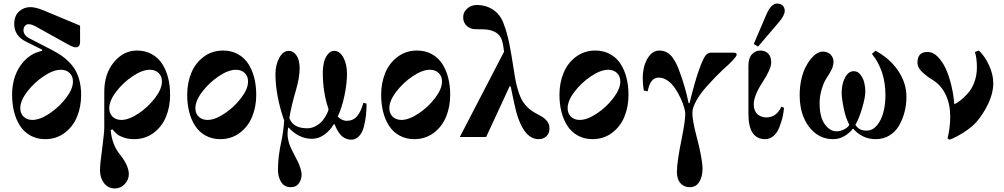

<svg xmlns="http://www.w3.org/2000/svg" viewBox="-20 -770 5644 1079"><path d="M94 -162C94 -190 107 -221 133 -255C159 -289 190 -318 226 -342C262 -366 294 -378 322 -378C342 -378 358.3 -372 371 -360C383.7 -348 390 -332 390 -312C390 -284 377 -253 351 -219C325 -185 294 -156 258 -132C222 -108 190 -96 162 -96C142 -96 125.7 -102 113 -114C100.3 -126 94 -142 94 -162ZM48 -237C48 -203 51.7 -171.3 59 -142C66.3 -112.7 77.5 -86.3 92.5 -63C107.5 -39.7 127.2 -21.3 151.5 -8C175.8 5.3 203.3 12 234 12C275.3 12 311.7 0.3 343 -23C374.3 -46.3 397.7 -76.7 413 -114C428.3 -151.3 436 -192.3 436 -237C436 -264.3 433.2 -289.7 427.5 -313C421.8 -336.3 414.3 -356.3 405 -373C395.7 -389.7 383.8 -405.3 369.5 -420C355.2 -434.7 340.7 -447 326 -457C311.3 -467 294.7 -477 276 -487L148 -553C124 -565 112 -580.7 112 -600C112 -609.3 114.7 -617.3 120 -624C125.3 -630.7 132 -634 140 -634C152 -634 165.7 -629.7 181 -621L354 -525C378 -511 395.3 -504 406 -504C422 -504 430 -514.7 430 -536V-626L224 -712C194.7 -724 170 -730 150 -730C126 -730 105 -721.8 87 -705.5C69 -689.2 60 -665.7 60 -635C60 -591 82 -558 126 -536L218 -490L216 -484C166.7 -474 126.3 -446.5 95 -401.5C63.7 -356.5 48 -301.7 48 -237Z M594 -162C594 -190 607 -221 633 -255C659 -289 690 -318 726 -342C762 -366 794 -378 822 -378C842 -378 858.3 -372 871 -360C883.7 -348 890 -332 890 -312C890 -284 877 -253 851 -219C825 -185 794 -156 758 -132C722 -108 690 -96 662 -96C642 -96 625.7 -102 613 -114C600.3 -126 594 -142 594 -162ZM542 187C542 215 549.5 239 564.5 259C579.5 279 600 289 626 289C647.3 289 665.7 280.8 681 264.5C696.3 248.2 704 229.7 704 209C704 176.3 687 139 653 97C624.3 61.7 607.3 16.7 602 -38L611 -44C620.3 -32.7 629.2 -23.5 637.5 -16.5C645.8 -9.5 658.5 -3 675.5 3C692.5 9 712 12 734 12C775.3 12 811.7 0.3 843 -23C874.3 -46.3 897.7 -76.7 913 -114C928.3 -151.3 936 -192.3 936 -237C936 -271 932.3 -302.7 925 -332C917.7 -361.3 906.5 -387.7 891.5 -411C876.5 -434.3 856.8 -452.7 832.5 -466C808.2 -479.3 780.7 -486 750 -486C699.3 -486 656 -464.2 620 -420.5C584 -376.8 566 -321.3 566 -254V-52C566 -34.7 562 5 554 67C546 123 542 163 542 187Z M1078 -162C1078 -190 1091 -221 1117 -255C1143 -289 1174 -318 1210 -342C1246 -366 1278 -378 1306 -378C1326 -378 1342.3 -372 1355 -360C1367.7 -348 1374 -332 1374 -312C1374 -284 1361 -253 1335 -219C1309 -185 1278 -156 1242 -132C1206 -108 1174 -96 1146 -96C1126 -96 1109.7 -102 1097 -114C1084.3 -126 1078 -142 1078 -162ZM1032 -237C1032 -203 1035.7 -171.3 1043 -142C1050.3 -112.7 1061.5 -86.3 1076.5 -63C1091.5 -39.7 1111.2 -21.3 1135.5 -8C1159.8 5.3 1187.3 12 1218 12C1259.3 12 1295.7 0.3 1327 -23C1358.3 -46.3 1381.7 -76.7 1397 -114C1412.3 -151.3 1420 -192.3 1420 -237C1420 -271 1416.3 -302.7 1409 -332C1401.7 -361.3 1390.5 -387.7 1375.5 -411C1360.5 -434.3 1340.8 -452.7 1316.5 -466C1292.2 -479.3 1264.7 -486 1234 -486C1192.7 -486 1156.3 -474.3 1125 -451C1093.7 -427.7 1070.3 -397.3 1055 -360C1039.7 -322.7 1032 -281.7 1032 -237Z M1528 -354C1528 -274 1544.3 -186.7 1577 -92C1574.3 -52.7 1569.3 -15 1562 21C1548.7 79 1542 133.7 1542 185C1542 211 1548 233.7 1560 253C1572 272.3 1590 282 1614 282C1634 282 1649.2 274.8 1659.5 260.5C1669.8 246.2 1675 229.7 1675 211C1675 201 1672.8 189.3 1668.5 176C1664.2 162.7 1659.7 151 1655 141C1650.3 131 1643.3 117.3 1634 100L1615 62C1610.3 52.7 1606 40.7 1602 26C1598 11.3 1596 -2.7 1596 -16C1596 -26 1597 -38 1599 -52L1602 -53C1640.7 -11 1684.3 10 1733 10C1759 10 1783 1.7 1805 -15C1827 -31.7 1843.7 -50.3 1855 -71L1860 -72C1864.7 -61.3 1868.5 -52.8 1871.5 -46.5C1874.5 -40.2 1879 -32.7 1885 -24C1891 -15.3 1897 -8.5 1903 -3.5C1909 1.5 1916.3 5.8 1925 9.5C1933.7 13.2 1943 15 1953 15C1970.3 15 1985.2 8.5 1997.5 -4.5C2009.8 -17.5 2018.8 -34.8 2024.5 -56.5C2030.2 -78.2 2034.2 -99.5 2036.5 -120.5C2038.8 -141.5 2040 -164 2040 -188L2022 -192C2012.7 -158 2000.7 -132.7 1986 -116C1971.3 -99.3 1952 -91 1928 -91C1910.7 -91 1894 -99 1878 -115C1894 -149 1906.7 -188.7 1916 -234C1925.3 -279.3 1930 -319.7 1930 -355C1930 -391 1923.3 -421.5 1910 -446.5C1896.7 -471.5 1879.3 -484 1858 -484C1843.3 -484 1830.8 -477 1820.5 -463C1810.2 -449 1803.2 -433.2 1799.5 -415.5C1795.8 -397.8 1794 -380 1794 -362C1794 -288 1804.7 -220 1826 -158C1826 -151.3 1823 -142 1817 -130C1811 -118 1803.3 -106 1794 -94C1784.7 -82 1772 -71.5 1756 -62.5C1740 -53.5 1723.7 -49 1707 -49C1653 -49 1619.3 -68.3 1606 -107C1614 -155 1626 -205.7 1642 -259C1656.7 -308.3 1664 -351.7 1664 -389C1664 -403 1662.2 -417 1658.5 -431C1654.8 -445 1648.2 -457.3 1638.5 -468C1628.8 -478.7 1617 -484 1603 -484C1581 -484 1563 -470.7 1549 -444C1535 -417.3 1528 -387.3 1528 -354Z M2168 -162C2168 -190 2181 -221 2207 -255C2233 -289 2264 -318 2300 -342C2336 -366 2368 -378 2396 -378C2416 -378 2432.3 -372 2445 -360C2457.7 -348 2464 -332 2464 -312C2464 -284 2451 -253 2425 -219C2399 -185 2368 -156 2332 -132C2296 -108 2264 -96 2236 -96C2216 -96 2199.7 -102 2187 -114C2174.3 -126 2168 -142 2168 -162ZM2122 -237C2122 -203 2125.7 -171.3 2133 -142C2140.3 -112.7 2151.5 -86.3 2166.5 -63C2181.5 -39.7 2201.2 -21.3 2225.5 -8C2249.8 5.3 2277.3 12 2308 12C2349.3 12 2385.7 0.3 2417 -23C2448.3 -46.3 2471.7 -76.7 2487 -114C2502.3 -151.3 2510 -192.3 2510 -237C2510 -271 2506.3 -302.7 2499 -332C2491.7 -361.3 2480.5 -387.7 2465.5 -411C2450.5 -434.3 2430.8 -452.7 2406.5 -466C2382.2 -479.3 2354.7 -486 2324 -486C2282.7 -486 2246.3 -474.3 2215 -451C2183.7 -427.7 2160.3 -397.3 2145 -360C2129.7 -322.7 2122 -281.7 2122 -237Z M2564 0H2712L2844 -285L2850 -284L2870 -188C2898 -54.7 2943.7 12 3007 12C3025 12 3039.7 6.5 3051 -4.5C3062.3 -15.5 3068 -30 3068 -48C3068 -58.7 3066 -68.3 3062 -77C3058 -85.7 3052 -93.5 3044 -100.5C3036 -107.5 3028.7 -112.8 3022 -116.5C3015.3 -120.2 3006.7 -125 2996 -131C2978.7 -139.7 2963.7 -149.7 2951 -161C2938.3 -172.3 2927.7 -184.7 2919 -198C2910.3 -211.3 2902.8 -227.3 2896.5 -246C2890.2 -264.7 2884.8 -283.7 2880.5 -303C2876.2 -322.3 2872 -346 2868 -374C2858.7 -435.3 2850 -486 2842 -526C2834 -566 2823 -604.3 2809 -641C2797 -673 2777.7 -697.8 2751 -715.5C2724.3 -733.2 2693.3 -742 2658 -742C2648.7 -742 2638.7 -740 2628 -736C2617.3 -732 2607.2 -724.5 2597.5 -713.5C2587.8 -702.5 2583 -688.7 2583 -672C2583 -652.7 2589.7 -636.8 2603 -624.5C2616.3 -612.2 2632.7 -606 2652 -606C2691.3 -606 2716.7 -604.7 2728 -602C2766 -594 2790 -575.3 2800 -546C2804.7 -532.7 2809 -510.7 2813 -480Z M3170 -162C3170 -190 3183 -221 3209 -255C3235 -289 3266 -318 3302 -342C3338 -366 3370 -378 3398 -378C3418 -378 3434.3 -372 3447 -360C3459.7 -348 3466 -332 3466 -312C3466 -284 3453 -253 3427 -219C3401 -185 3370 -156 3334 -132C3298 -108 3266 -96 3238 -96C3218 -96 3201.7 -102 3189 -114C3176.3 -126 3170 -142 3170 -162ZM3124 -237C3124 -203 3127.7 -171.3 3135 -142C3142.3 -112.7 3153.5 -86.3 3168.5 -63C3183.5 -39.7 3203.2 -21.3 3227.5 -8C3251.8 5.3 3279.3 12 3310 12C3351.3 12 3387.7 0.3 3419 -23C3450.3 -46.3 3473.7 -76.7 3489 -114C3504.3 -151.3 3512 -192.3 3512 -237C3512 -271 3508.3 -302.7 3501 -332C3493.7 -361.3 3482.5 -387.7 3467.5 -411C3452.5 -434.3 3432.8 -452.7 3408.5 -466C3384.2 -479.3 3356.7 -486 3326 -486C3284.7 -486 3248.3 -474.3 3217 -451C3185.7 -427.7 3162.3 -397.3 3147 -360C3131.7 -322.7 3124 -281.7 3124 -237Z M3592 -330C3592 -308 3594 -285 3598 -261L3620 -257C3629.3 -308.3 3650 -334 3682 -334C3699.3 -334 3716 -328.3 3732 -317C3748 -305.7 3761.8 -291.3 3773.5 -274C3785.2 -256.7 3795.5 -238.3 3804.5 -219C3813.5 -199.7 3820.2 -182.2 3824.5 -166.5C3828.8 -150.8 3831 -138.7 3831 -130C3831 -104 3825 -61 3813 -1C3793.7 93 3784 158.7 3784 196C3784 223.3 3790.7 244.5 3804 259.5C3817.3 274.5 3834.7 282 3856 282C3880 282 3898 272 3910 252C3922 232 3928 208 3928 180C3928 141.3 3916.3 78 3893 -10C3878.3 -66 3871 -108 3871 -136C3871 -154.7 3878.2 -177 3892.5 -203C3906.8 -229 3925.3 -254.7 3948 -280C3970.7 -305.3 3989 -325.2 4003 -339.5C4017 -353.8 4030 -366.7 4042 -378C4055.3 -390 4065.7 -399.3 4073 -406C4080.3 -412.7 4088 -420.3 4096 -429C4104 -437.7 4110 -444.7 4114 -450C4118 -455.3 4120 -459.7 4120 -463C4120 -470.3 4114.3 -474 4103 -474H3975C3967 -474 3959.7 -471.3 3953 -466C3946.3 -460.7 3940.2 -452.3 3934.5 -441C3928.8 -429.7 3924 -419 3920 -409C3916 -399 3911.3 -386.3 3906 -371C3891.3 -329 3874.3 -268.7 3855 -190H3850C3837.3 -251.3 3820.7 -309.7 3800 -365C3794 -381.7 3788.3 -395.7 3783 -407C3777.7 -418.3 3770.5 -430.7 3761.5 -444C3752.5 -457.3 3741.5 -467.7 3728.5 -475C3715.5 -482.3 3701 -486 3685 -486C3665 -486 3647.8 -477.8 3633.5 -461.5C3619.2 -445.2 3608.7 -425.5 3602 -402.5C3595.3 -379.5 3592 -355.3 3592 -330Z M4186 -130C4186 -35.3 4217.3 12 4280 12C4297.3 12 4313 6 4327 -6C4341 -18 4351.8 -34 4359.5 -54C4367.2 -74 4373.2 -92.8 4377.5 -110.5C4381.8 -128.2 4384.7 -146 4386 -164L4371 -171C4363.7 -153 4352.8 -138.3 4338.5 -127C4324.2 -115.7 4307 -110 4287 -110C4278.3 -110 4270.3 -111.2 4263 -113.5C4255.7 -115.8 4248.3 -119.5 4241 -124.5C4233.7 -129.5 4227.7 -137.2 4223 -147.5C4218.3 -157.8 4216 -170 4216 -184C4216 -216 4232 -256.7 4264 -306C4297.3 -356.7 4314 -394 4314 -418C4314 -440.7 4308.3 -457.7 4297 -469C4285.7 -480.3 4271 -486 4253 -486C4235 -486 4219.3 -479 4206 -465C4192.7 -451 4186 -429.7 4186 -401ZM4216 -523 4240 -508 4357 -645C4379 -671 4390 -692.3 4390 -709C4390 -721.7 4386 -731.7 4378 -739C4370 -746.3 4359.7 -750 4347 -750C4325 -750 4305.3 -730.3 4288 -691Z M4474 -236C4474 -162.7 4491.7 -103 4527 -57C4562.3 -11 4607.3 12 4662 12C4684.7 12 4705.7 6.3 4725 -5C4744.3 -16.3 4760 -30 4772 -46H4776C4788.7 -30 4805.8 -16.3 4827.5 -5C4849.2 6.3 4874 12 4902 12C4930.7 12 4956.3 5 4979 -9C5001.7 -23 5019.7 -41.7 5033 -65C5046.3 -88.3 5056.5 -113.7 5063.5 -141C5070.5 -168.3 5074 -196.7 5074 -226C5074 -278 5058.3 -327 5027 -373C4995.7 -419 4953.3 -456.3 4900 -485L4880 -467C4930.7 -405 4956 -327.3 4956 -234C4956 -199.3 4952 -167.2 4944 -137.5C4936 -107.8 4923.8 -83.5 4907.5 -64.5C4891.2 -45.5 4872.3 -36 4851 -36C4835.7 -36 4823.3 -38.3 4814 -43C4804.7 -47.7 4795.7 -56 4787 -68C4801 -92 4813.8 -124 4825.5 -164C4837.2 -204 4843 -234.7 4843 -256C4843 -273.3 4840.8 -290.3 4836.5 -307C4832.2 -323.7 4825 -338.3 4815 -351C4805 -363.7 4792.7 -370 4778 -370C4758 -370 4741.7 -358 4729 -334C4716.3 -310 4710 -281.3 4710 -248C4710 -228 4713.8 -199.2 4721.5 -161.5C4729.2 -123.8 4739.7 -93 4753 -69C4748.3 -59 4738.7 -50.3 4724 -43C4709.3 -35.7 4695 -32 4681 -32C4656.3 -32 4634.3 -45.3 4615 -72C4595.7 -98.7 4586 -138.3 4586 -191C4586 -215.7 4589.7 -240.7 4597 -266C4604.3 -291.3 4612.7 -311.3 4622 -326C4638 -350.7 4649 -369.5 4655 -382.5C4661 -395.5 4664 -409.3 4664 -424C4664 -438.7 4658.7 -451.7 4648 -463C4637.3 -474.3 4622.7 -480 4604 -480C4593.3 -480 4582.3 -476.7 4571 -470C4559.7 -463.3 4548.2 -452.8 4536.5 -438.5C4524.8 -424.2 4514.3 -407.5 4505 -388.5C4495.7 -369.5 4488.2 -346.7 4482.5 -320C4476.8 -293.3 4474 -265.3 4474 -236Z M5136 -418C5136 -408 5138.7 -398.2 5144 -388.5C5149.3 -378.8 5157.3 -369.3 5168 -360C5178.7 -350.7 5187.7 -343.3 5195 -338C5202.3 -332.7 5212 -326.3 5224 -319C5254.7 -299.7 5278.3 -272.3 5295 -237C5311.7 -201.7 5320 -161 5320 -115C5320 -73 5315 -32 5305 8L5317 15C5340.3 6.3 5366.7 -7.3 5396 -26C5425.3 -44.7 5449 -64 5467 -84C5494.3 -116 5517 -151.3 5535 -190C5553 -228.7 5562 -266 5562 -302C5562 -334.7 5554.2 -368.2 5538.5 -402.5C5522.8 -436.8 5503.7 -464.7 5481 -486L5459 -478C5466.3 -454 5470 -425 5470 -391C5470 -361.7 5465.3 -334.3 5456 -309C5446.7 -283.7 5434.7 -262.8 5420 -246.5C5405.3 -230.2 5391.7 -217 5379 -207C5366.3 -197 5354.3 -189.3 5343 -184C5341 -214.7 5335.7 -249 5327 -287C5318.3 -325 5307 -358.7 5293 -388C5281.7 -412 5267.3 -433 5250 -451C5232.7 -469 5213.3 -478 5192 -478C5154.7 -478 5136 -458 5136 -418Z"/></svg>

Font: Km Standard TT
Style: Bold
Weight: 700
Designer: Alexey Kryukov <alexios@thessalonica.org.ru>
Version: Version 2.0.2